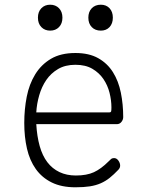

<svg xmlns="http://www.w3.org/2000/svg" viewBox="-20 -785 640 815"><path d="M464 -114Q475 -114 482.5 -103.5Q490 -93 490 -82Q490 -77 488 -72.5Q486 -68 482 -64Q463 -44 445.5 -30Q428 -16 407.5 -7Q387 2 361.5 6Q336 10 300 10Q241 10 199.5 -10.5Q158 -31 132 -67.5Q106 -104 94.5 -154Q83 -204 83 -263Q83 -321 93.5 -374.5Q104 -428 129.5 -469.5Q155 -511 196.5 -535.5Q238 -560 300 -560Q358 -560 397 -538Q436 -516 459.5 -478.5Q483 -441 493 -391.5Q503 -342 503 -288Q503 -277 495.5 -267.5Q488 -258 476 -258H134Q137 -206 148.5 -165Q160 -124 181 -96.5Q202 -69 232.5 -54.5Q263 -40 302 -40Q348 -40 378.5 -54Q409 -68 441 -100Q446 -105 451 -109.5Q456 -114 464 -114ZM134 -308H445Q450 -308 451.5 -311.5Q453 -315 453 -329Q453 -359 445 -391Q437 -423 419 -449.5Q401 -476 372 -493Q343 -510 300 -510Q257 -510 226.5 -492Q196 -474 176.5 -445.5Q157 -417 146.5 -380.5Q136 -344 134 -308ZM408 -655Q384 -655 369.5 -670Q355 -685 355 -710Q355 -735 369.5 -750Q384 -765 408 -765Q431 -765 445 -750Q459 -735 459 -710Q459 -685 445 -670Q431 -655 408 -655ZM193 -655Q170 -655 155.5 -670Q141 -685 141 -710Q141 -735 155.5 -750Q170 -765 193 -765Q216 -765 230.5 -750Q245 -735 245 -710Q245 -685 230.5 -670Q216 -655 193 -655Z"/></svg>

Font: Maple Mono Thin
Style: Regular
Weight: 250
Monospace: yes
Designer: subframe7536
Version: Version 7.000